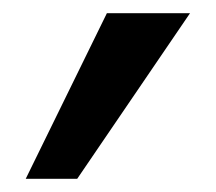

<svg xmlns="http://www.w3.org/2000/svg" viewBox="-20 -143 327 291"><path d="M268 -123H142L19 128H97Z"/></svg>

Font: Perun Medium Italic
Style: Regular
Weight: 500
Italic angle: -12°
Foundry: Copyright (c) Stefan Peev, Context Ltd, 2016
Version: Version 1.026